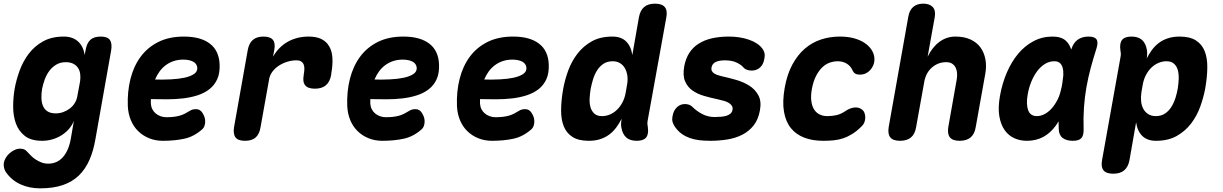

<svg xmlns="http://www.w3.org/2000/svg" viewBox="-67 -760 6687 1050"><path d="M337 -99Q328 -76 311 -56Q294 -36 271.5 -21.5Q249 -7 221.5 1.5Q194 10 163 10Q103 10 69 -16.5Q35 -43 20 -84.5Q5 -126 5 -176.5Q5 -227 13 -274Q22 -324 40.5 -374.5Q59 -425 90.5 -466.5Q122 -508 169 -534Q216 -560 282 -560Q330 -560 359.5 -533.5Q389 -507 396 -459L401 -485Q407 -523 426.5 -541.5Q446 -560 484 -560Q521 -560 534 -541.5Q547 -523 541 -485L455 0Q444 65 422 115Q400 165 364.5 199.5Q329 234 277 252Q225 270 152 270Q123 270 96 264.5Q69 259 45 248Q21 237 1 220.5Q-19 204 -35 181Q-42 170 -45 157Q-48 144 -46 130Q-43 116 -35 102.5Q-27 89 -14.5 78Q-2 67 13 60Q28 53 44 53Q53 53 62.5 56Q72 59 79 67Q90 79 102 91Q114 103 128.5 112.5Q143 122 160 128.5Q177 135 197 135Q220 135 240 126.5Q260 118 276 100.5Q292 83 303 58Q314 33 320 0ZM238 -140Q260 -140 280 -147.5Q300 -155 316 -167.5Q332 -180 342.5 -197.5Q353 -215 356 -235L371 -315Q374 -337 371.5 -356Q369 -375 359 -389.5Q349 -404 332.5 -412Q316 -420 293 -420Q263 -420 240.5 -406.5Q218 -393 202.5 -372Q187 -351 177.5 -325Q168 -299 163 -273Q159 -248 159.5 -224.5Q160 -201 167.5 -182Q175 -163 192 -151.5Q209 -140 238 -140Z M1040 -143Q1057 -117 1055 -91Q1053 -65 1039 -53Q994 -13 941.5 -1.5Q889 10 823 10Q783 10 748.5 -4Q714 -18 688.5 -43Q663 -68 648.5 -103Q634 -138 632 -180Q629 -259 646.5 -328.5Q664 -398 702 -449.5Q740 -501 799 -530.5Q858 -560 939 -560Q1030 -560 1080.5 -521.5Q1131 -483 1134 -408Q1136 -360 1121 -327Q1106 -294 1078.5 -272.5Q1051 -251 1014 -239Q977 -227 934.5 -222Q892 -217 846.5 -217Q801 -217 758 -218V-194Q759 -177 766 -163Q773 -149 784.5 -139.5Q796 -130 811 -124.5Q826 -119 842 -119Q865 -119 882 -121Q899 -123 914 -127Q929 -131 943 -138Q957 -145 973 -155Q985 -163 1006 -163Q1027 -163 1040 -143ZM781 -325Q825 -324 867 -326Q909 -328 941.5 -335Q974 -342 993.5 -355Q1013 -368 1012 -389Q1011 -400 1005.5 -408.5Q1000 -417 990 -422.5Q980 -428 966 -431Q952 -434 935 -434Q907 -434 883 -426Q859 -418 839.5 -403.5Q820 -389 805.5 -369Q791 -349 781 -325Z M1273 10Q1235 10 1221 -8.5Q1207 -27 1213 -65L1288 -487Q1295 -524 1316 -542Q1337 -560 1374 -560Q1411 -560 1425.5 -542Q1440 -524 1433 -487L1426 -450Q1441 -476 1461 -496.5Q1481 -517 1505.5 -531Q1530 -545 1559 -552.5Q1588 -560 1621 -560Q1664 -560 1691.5 -546Q1719 -532 1734 -505.5Q1749 -479 1751 -442Q1753 -405 1745 -360L1744 -350Q1737 -312 1715 -293.5Q1693 -275 1655 -275Q1617 -275 1602 -293.5Q1587 -312 1594 -350V-352Q1597 -368 1597.5 -382Q1598 -396 1594 -406.5Q1590 -417 1580.5 -423.5Q1571 -430 1553 -430Q1529 -430 1504.5 -422.5Q1480 -415 1459 -401.5Q1438 -388 1423.5 -369Q1409 -350 1405 -328L1358 -65Q1352 -27 1331.5 -8.5Q1311 10 1273 10Z M2240 -143Q2257 -117 2255 -91Q2253 -65 2239 -53Q2194 -13 2141.5 -1.5Q2089 10 2023 10Q1983 10 1948.5 -4Q1914 -18 1888.5 -43Q1863 -68 1848.5 -103Q1834 -138 1832 -180Q1829 -259 1846.5 -328.5Q1864 -398 1902 -449.5Q1940 -501 1999 -530.5Q2058 -560 2139 -560Q2230 -560 2280.5 -521.5Q2331 -483 2334 -408Q2336 -360 2321 -327Q2306 -294 2278.5 -272.5Q2251 -251 2214 -239Q2177 -227 2134.5 -222Q2092 -217 2046.5 -217Q2001 -217 1958 -218V-194Q1959 -177 1966 -163Q1973 -149 1984.5 -139.5Q1996 -130 2011 -124.5Q2026 -119 2042 -119Q2065 -119 2082 -121Q2099 -123 2114 -127Q2129 -131 2143 -138Q2157 -145 2173 -155Q2185 -163 2206 -163Q2227 -163 2240 -143ZM1981 -325Q2025 -324 2067 -326Q2109 -328 2141.5 -335Q2174 -342 2193.5 -355Q2213 -368 2212 -389Q2211 -400 2205.5 -408.5Q2200 -417 2190 -422.5Q2180 -428 2166 -431Q2152 -434 2135 -434Q2107 -434 2083 -426Q2059 -418 2039.5 -403.5Q2020 -389 2005.5 -369Q1991 -349 1981 -325Z M2840 -143Q2857 -117 2855 -91Q2853 -65 2839 -53Q2794 -13 2741.5 -1.5Q2689 10 2623 10Q2583 10 2548.5 -4Q2514 -18 2488.5 -43Q2463 -68 2448.5 -103Q2434 -138 2432 -180Q2429 -259 2446.5 -328.5Q2464 -398 2502 -449.5Q2540 -501 2599 -530.5Q2658 -560 2739 -560Q2830 -560 2880.5 -521.5Q2931 -483 2934 -408Q2936 -360 2921 -327Q2906 -294 2878.5 -272.5Q2851 -251 2814 -239Q2777 -227 2734.5 -222Q2692 -217 2646.5 -217Q2601 -217 2558 -218V-194Q2559 -177 2566 -163Q2573 -149 2584.5 -139.5Q2596 -130 2611 -124.5Q2626 -119 2642 -119Q2665 -119 2682 -121Q2699 -123 2714 -127Q2729 -131 2743 -138Q2757 -145 2773 -155Q2785 -163 2806 -163Q2827 -163 2840 -143ZM2581 -325Q2625 -324 2667 -326Q2709 -328 2741.5 -335Q2774 -342 2793.5 -355Q2813 -368 2812 -389Q2811 -400 2805.5 -408.5Q2800 -417 2790 -422.5Q2780 -428 2766 -431Q2752 -434 2735 -434Q2707 -434 2683 -426Q2659 -418 2639.5 -403.5Q2620 -389 2605.5 -369Q2591 -349 2581 -325Z M3475 -101Q3473 -91 3473.5 -82Q3474 -73 3476 -63Q3481 -26 3466.5 -8Q3452 10 3415 10Q3378 10 3357.5 -8.5Q3337 -27 3331 -63Q3329 -72 3329.5 -85Q3330 -98 3332 -110Q3320 -86 3304 -64Q3288 -42 3266.5 -25.5Q3245 -9 3217 0.5Q3189 10 3153 10Q3097 10 3064 -11Q3031 -32 3016 -69.5Q3001 -107 3001.5 -159.5Q3002 -212 3013 -274Q3022 -324 3040.5 -374.5Q3059 -425 3091 -466.5Q3123 -508 3169.5 -534Q3216 -560 3282 -560Q3330 -560 3357 -533.5Q3384 -507 3391 -459L3427 -665Q3434 -703 3455.5 -721.5Q3477 -740 3515 -740Q3553 -740 3568.5 -721.5Q3584 -703 3577 -665ZM3225 -125Q3248 -125 3269 -134Q3290 -143 3307.5 -160Q3325 -177 3337.5 -201Q3350 -225 3355 -255L3362 -295Q3367 -321 3364 -344.5Q3361 -368 3351 -386Q3341 -404 3324 -414.5Q3307 -425 3284 -425Q3254 -425 3233 -411Q3212 -397 3198 -374.5Q3184 -352 3176 -325.5Q3168 -299 3163 -273Q3159 -248 3157.5 -222Q3156 -196 3162 -174.5Q3168 -153 3183 -139Q3198 -125 3225 -125Z M3818 10Q3784 10 3756 6.5Q3728 3 3704.5 -5.5Q3681 -14 3662 -27.5Q3643 -41 3628 -61Q3617 -75 3612 -90Q3607 -105 3611 -125Q3616 -155 3634.5 -173Q3653 -191 3679 -191Q3688 -191 3699 -188Q3710 -185 3718 -177Q3743 -152 3774 -136Q3805 -120 3841 -120Q3859 -120 3876 -121.5Q3893 -123 3906 -127Q3919 -131 3928 -139Q3937 -147 3939 -160Q3941 -172 3935.5 -181Q3930 -190 3919 -197Q3908 -204 3892 -208.5Q3876 -213 3858 -217Q3820 -225 3783.5 -235.5Q3747 -246 3720 -265Q3693 -284 3679.5 -315.5Q3666 -347 3675 -398Q3683 -440 3702.5 -470.5Q3722 -501 3753.5 -521Q3785 -541 3826.5 -550.5Q3868 -560 3919 -560Q3980 -560 4030 -542.5Q4080 -525 4103 -493Q4109 -485 4113 -472.5Q4117 -460 4113 -439Q4108 -407 4089 -390.5Q4070 -374 4044 -374Q4030 -374 4017.5 -378.5Q4005 -383 3997 -393Q3986 -406 3961 -418Q3936 -430 3896 -430Q3880 -430 3867.5 -427.5Q3855 -425 3846 -420.5Q3837 -416 3831.5 -408.5Q3826 -401 3824 -391Q3822 -380 3826 -372Q3830 -364 3838.5 -358.5Q3847 -353 3857.5 -349.5Q3868 -346 3880 -343Q3917 -335 3957.5 -323.5Q3998 -312 4030 -292Q4062 -272 4080 -239.5Q4098 -207 4089 -157Q4080 -106 4054 -73.5Q4028 -41 3991 -22.5Q3954 -4 3909 3Q3864 10 3818 10Z M4224 -278Q4237 -353 4266 -406.5Q4295 -460 4334.5 -494Q4374 -528 4423 -544Q4472 -560 4525 -560Q4570 -560 4604 -550.5Q4638 -541 4661.5 -525Q4685 -509 4698 -489.5Q4711 -470 4714 -450Q4719 -421 4704.5 -394.5Q4690 -368 4664 -357Q4646 -350 4625.5 -352.5Q4605 -355 4597 -372Q4586 -398 4564.5 -411.5Q4543 -425 4514 -425Q4493 -425 4471 -417.5Q4449 -410 4430 -392Q4411 -374 4396 -345Q4381 -316 4373 -274Q4366 -235 4370 -206.5Q4374 -178 4386 -160Q4398 -142 4416.5 -133.5Q4435 -125 4457 -125Q4485 -125 4508.5 -130.5Q4532 -136 4557 -153Q4580 -169 4605 -172Q4630 -175 4648 -160Q4657 -153 4661 -141.5Q4665 -130 4665 -117Q4665 -104 4660 -91Q4655 -78 4645 -69Q4619 -43 4594 -27.5Q4569 -12 4543.5 -3.5Q4518 5 4491 7.5Q4464 10 4435 10Q4377 10 4332 -7Q4287 -24 4258.5 -59Q4230 -94 4220.5 -148.5Q4211 -203 4224 -278Z M4943 -65Q4937 -27 4915 -8.5Q4893 10 4855 10Q4817 10 4802 -8.5Q4787 -27 4793 -65L4900 -667Q4906 -704 4927 -722Q4948 -740 4982 -740Q5016 -740 5033.5 -722Q5051 -704 5045 -667L5006 -450Q5032 -503 5071 -531.5Q5110 -560 5158 -560Q5206 -560 5240.5 -544Q5275 -528 5295 -500.5Q5315 -473 5322 -435.5Q5329 -398 5321 -355L5269 -65Q5263 -27 5241 -8.5Q5219 10 5181 10Q5143 10 5128 -8.5Q5113 -27 5119 -65L5165 -325Q5168 -342 5167 -359Q5166 -376 5159.5 -389.5Q5153 -403 5140.5 -411.5Q5128 -420 5107 -420Q5084 -420 5064 -412Q5044 -404 5028 -389.5Q5012 -375 5002 -356Q4992 -337 4988 -315Z M5548 10Q5512 10 5480.5 -4Q5449 -18 5427.5 -48Q5406 -78 5398 -125Q5390 -172 5402 -238Q5414 -305 5439.5 -364Q5465 -423 5501.5 -466.5Q5538 -510 5585.5 -535Q5633 -560 5689 -560Q5736 -560 5761 -538Q5782 -519 5791 -489Q5792 -491 5793 -494Q5804 -527 5827.5 -543.5Q5851 -560 5886 -560Q5920 -560 5930 -544Q5940 -528 5929 -494Q5912 -441 5898 -389Q5884 -337 5874.5 -283.5Q5865 -230 5861 -173.5Q5857 -117 5859 -54Q5860 -20 5847 -5Q5834 10 5800 10Q5765 10 5744.5 -5.5Q5724 -21 5723 -54Q5722 -76 5722 -97Q5715 -84 5706 -72Q5677 -32 5638 -11Q5599 10 5548 10ZM5604 -125Q5623 -125 5643.5 -135Q5664 -145 5683 -165.5Q5702 -186 5718 -218Q5730 -243 5737 -277Q5738 -280 5739 -284L5743 -308Q5746 -330 5748 -348Q5749 -372 5744.5 -389Q5740 -406 5729 -415.5Q5718 -425 5699 -425Q5671 -425 5647 -410Q5623 -395 5604.5 -370Q5586 -345 5572.5 -312Q5559 -279 5553 -242Q5544 -191 5555.5 -158Q5567 -125 5604 -125Z M6204 -440Q6216 -464 6232 -486Q6248 -508 6269.5 -524.5Q6291 -541 6319.5 -550.5Q6348 -560 6384 -560Q6440 -560 6473 -539Q6506 -518 6521 -480.5Q6536 -443 6535.5 -390.5Q6535 -338 6524 -276Q6515 -227 6496.5 -176Q6478 -125 6446 -83.5Q6414 -42 6367.5 -16Q6321 10 6255 10Q6207 10 6180 -16.5Q6153 -43 6146 -91L6110 115Q6103 153 6081 171.5Q6059 190 6021 190Q5983 190 5968 171.5Q5953 153 5960 115L6061 -449Q6063 -459 6062.5 -468Q6062 -477 6060 -487Q6055 -524 6069.5 -542Q6084 -560 6121 -560Q6158 -560 6178.5 -541.5Q6199 -523 6205 -487Q6207 -478 6206.5 -463.5Q6206 -449 6204 -440ZM6312 -425Q6290 -425 6268.5 -416Q6247 -407 6229.5 -390Q6212 -373 6199.5 -349Q6187 -325 6182 -295L6175 -255Q6171 -229 6173.5 -205.5Q6176 -182 6186 -164Q6196 -146 6213 -135.5Q6230 -125 6253 -125Q6283 -125 6304 -139Q6325 -153 6339 -175.5Q6353 -198 6361.5 -225Q6370 -252 6374 -277Q6378 -302 6379 -328Q6380 -354 6374.5 -375.5Q6369 -397 6354 -411Q6339 -425 6312 -425Z"/></svg>

Font: Maple Mono ExtraBold
Style: Italic
Weight: 800
Italic angle: -10°
Monospace: yes
Designer: subframe7536
Version: Version 7.200